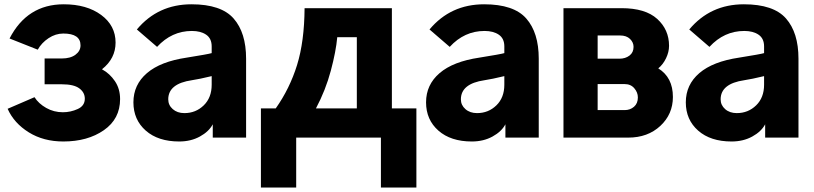

<svg xmlns="http://www.w3.org/2000/svg" viewBox="-20 -625 3698 872"><path d="M14.6 -130.9 136.7 -183.6Q155.3 -154.3 189.9 -134.8Q224.6 -115.2 265.6 -115.2Q300.8 -115.2 333 -129.9Q365.2 -144.5 365.2 -176.8Q365.2 -205.1 340.3 -223.6Q315.4 -242.2 260.7 -242.2H182.6V-359.4H260.7Q299.8 -359.4 322.8 -376.5Q345.7 -393.6 345.7 -418.9Q345.7 -472.7 267.6 -472.7Q232.4 -472.7 200.7 -451.7Q168.9 -430.7 151.4 -399.4L23.4 -450.2Q103.5 -605.5 269.5 -605.5Q374 -605.5 439.5 -557.1Q504.9 -508.8 504.9 -431.6Q504.9 -359.4 443.4 -310.5L444.3 -309.6Q478.5 -291 502 -256.3Q525.4 -221.7 525.4 -174.8Q525.4 -85 451.7 -33.7Q377.9 17.6 267.6 17.6Q177.7 17.6 110.8 -23.9Q43.9 -65.4 14.6 -130.9Z M744.1 -173.8Q744.1 -147.5 764.6 -129.4Q785.2 -111.3 817.4 -111.3Q869.1 -111.3 905.3 -146.5Q941.4 -181.6 941.4 -240.2V-279.3Q884.8 -265.6 851.6 -260.7Q744.1 -245.1 744.1 -173.8ZM585.9 -160.2Q585.9 -240.2 647.5 -293Q709 -345.7 828.1 -363.3Q925.8 -378.9 941.4 -383.8V-414.1Q941.4 -450.2 916.5 -467.3Q891.6 -484.4 851.6 -484.4Q759.8 -484.4 693.4 -412.1L601.6 -491.2Q697.3 -605.5 849.6 -605.5Q984.4 -605.5 1041 -541Q1097.7 -476.6 1097.7 -358.4V0H946.3V-60.5Q928.7 -27.3 887.7 -4.9Q846.7 17.6 793.9 17.6Q698.2 17.6 642.1 -31.7Q585.9 -81.1 585.9 -160.2Z M1165 -132.8H1232.4Q1295.9 -222.7 1329.1 -329.6Q1362.3 -436.5 1363.3 -587.9H1759.8V-132.8H1871.1V226.6H1710V0H1325.2V226.6H1165ZM1415 -132.8H1600.6V-456.1H1511.7Q1505.9 -391.6 1482.4 -303.7Q1459 -215.8 1415 -132.8Z M2073.2 -173.8Q2073.2 -147.5 2093.8 -129.4Q2114.3 -111.3 2146.5 -111.3Q2198.2 -111.3 2234.4 -146.5Q2270.5 -181.6 2270.5 -240.2V-279.3Q2213.9 -265.6 2180.7 -260.7Q2073.2 -245.1 2073.2 -173.8ZM1915 -160.2Q1915 -240.2 1976.6 -293Q2038.1 -345.7 2157.2 -363.3Q2254.9 -378.9 2270.5 -383.8V-414.1Q2270.5 -450.2 2245.6 -467.3Q2220.7 -484.4 2180.7 -484.4Q2088.9 -484.4 2022.5 -412.1L1930.7 -491.2Q2026.4 -605.5 2178.7 -605.5Q2313.5 -605.5 2370.1 -541Q2426.8 -476.6 2426.8 -358.4V0H2275.4V-60.5Q2257.8 -27.3 2216.8 -4.9Q2175.8 17.6 2123 17.6Q2027.3 17.6 1971.2 -31.7Q1915 -81.1 1915 -160.2Z M2539.1 0V-587.9H2802.7Q2911.1 -587.9 2964.8 -539.1Q3018.6 -490.2 3018.6 -417Q3018.6 -388.7 3004.9 -360.4Q2991.2 -332 2969.7 -314.5Q3036.1 -273.4 3036.1 -184.6Q3036.1 -106.4 2979 -53.2Q2921.9 0 2833 0ZM2694.3 -125H2817.4Q2841.8 -125 2859.4 -140.1Q2877 -155.3 2877 -182.6Q2877 -205.1 2860.8 -224.1Q2844.7 -243.2 2816.4 -243.2H2694.3ZM2694.3 -358.4H2793Q2820.3 -358.4 2838.9 -372.6Q2857.4 -386.7 2857.4 -412.1Q2857.4 -432.6 2841.3 -448.2Q2825.2 -463.9 2795.9 -463.9H2694.3Z M3252.9 -173.8Q3252.9 -147.5 3273.4 -129.4Q3293.9 -111.3 3326.2 -111.3Q3377.9 -111.3 3414.1 -146.5Q3450.2 -181.6 3450.2 -240.2V-279.3Q3393.6 -265.6 3360.4 -260.7Q3252.9 -245.1 3252.9 -173.8ZM3094.7 -160.2Q3094.7 -240.2 3156.2 -293Q3217.8 -345.7 3336.9 -363.3Q3434.6 -378.9 3450.2 -383.8V-414.1Q3450.2 -450.2 3425.3 -467.3Q3400.4 -484.4 3360.4 -484.4Q3268.6 -484.4 3202.1 -412.1L3110.4 -491.2Q3206.1 -605.5 3358.4 -605.5Q3493.2 -605.5 3549.8 -541Q3606.4 -476.6 3606.4 -358.4V0H3455.1V-60.5Q3437.5 -27.3 3396.5 -4.9Q3355.5 17.6 3302.7 17.6Q3207 17.6 3150.9 -31.7Q3094.7 -81.1 3094.7 -160.2Z"/></svg>

Font: Gothic A1 Black
Style: Regular
Weight: 900
Version: Version 2.50